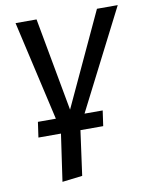

<svg xmlns="http://www.w3.org/2000/svg" viewBox="-84 -589 681 864"><g transform="rotate(-10 257.0 -157.0)"><path d="M282 -72H365L355 -2H251L223 202L131 213L162 -2H59L69 -72H151L47 -527H143L221 -101L419 -527H514Z"/></g></svg>

Font: FiraGO
Style: Italic
Weight: 400
Italic angle: -8°
Designer: bBox Type GmbH
Foundry: bBox Type GmbH
Version: Version 1.001